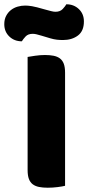

<svg xmlns="http://www.w3.org/2000/svg" viewBox="-64 -872 412 897"><path d="M145 -828Q163 -823 175 -820Q187 -817 195 -817Q217 -817 229 -830Q241 -843 246 -852Q281 -852 304.5 -829.5Q328 -807 328 -772Q328 -727 300 -706Q272 -685 230 -685Q216 -685 202 -686.5Q188 -688 171 -693L131 -705Q117 -709 107.5 -711.5Q98 -714 89 -714Q67 -714 55.5 -701.5Q44 -689 38 -679Q3 -679 -20.5 -701.5Q-44 -724 -44 -759Q-44 -781 -35.5 -797.5Q-27 -814 -13 -825Q1 -836 18.5 -841Q36 -846 54 -846Q67 -846 85.5 -843Q104 -840 145 -828ZM240 -4Q229 -1 205.5 2Q182 5 159 5Q136 5 118.5 1.5Q101 -2 89 -11Q77 -20 71 -36Q65 -52 65 -78V-606Q76 -608 100 -611.5Q124 -615 146 -615Q169 -615 186.5 -611.5Q204 -608 216 -599Q228 -590 234 -574Q240 -558 240 -532Z"/></svg>

Font: Baloo Tammudu
Style: Regular
Weight: 400
Designer: Omkar Shende and Ek Type
Foundry: Ek Type
Version: Version 1.007;PS 1.000;hotconv 1.0.88;makeotf.lib2.5.647800